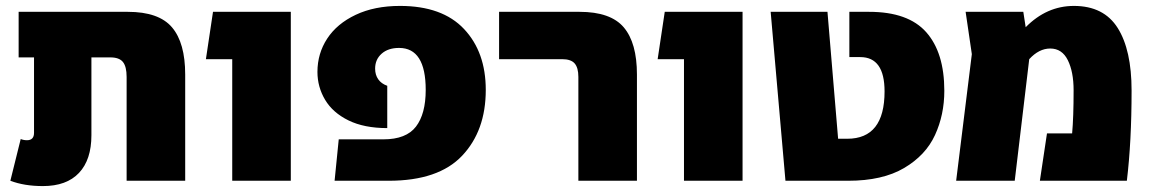

<svg xmlns="http://www.w3.org/2000/svg" viewBox="-20 -611 3885 649"><path d="M606 -359V0H408V-351Q408 -386 395.5 -401.5Q383 -417 353 -417H289V-154Q289 -71 247 -26.5Q205 18 125 18Q62 18 15 0L50 -141Q60 -137 71 -137Q95 -137 95 -162V-417H43V-571H412Q517 -571 561.5 -518.5Q606 -466 606 -359Z M765 -411H676L700 -571H963V0H765Z M1125 -140H1276Q1353 -140 1386 -183Q1419 -226 1419 -307Q1419 -449 1329 -449Q1292 -449 1270 -429.5Q1248 -410 1248 -379Q1248 -358 1258.5 -343Q1269 -328 1289 -321V-178Q1211 -178 1158 -204Q1105 -230 1079 -273.5Q1053 -317 1053 -368Q1053 -430 1086 -480.5Q1119 -531 1182.5 -561Q1246 -591 1332 -591Q1475 -591 1548.5 -513Q1622 -435 1622 -307Q1622 -169 1542 -84.5Q1462 0 1294 0H1111Z M1935 -351Q1935 -382 1922.5 -396.5Q1910 -411 1880 -411H1667V-571H1939Q2044 -571 2088.5 -518.5Q2133 -466 2133 -359V0H1935Z M2292 -411H2203L2227 -571H2490V0H2292Z M2585 -571H2777L2813 -142H2844Q2970 -142 2970 -302Q2970 -418 2888 -418H2851V-571H2918Q3050 -571 3111 -502Q3172 -433 3172 -304Q3172 -223 3140.5 -154.5Q3109 -86 3036 -43Q2963 0 2847 0H2635Z M3805 -305Q3805 -132 3789 0H3495L3519 -160H3604Q3609 -215 3609 -306Q3609 -368 3589.5 -407.5Q3570 -447 3530 -447Q3492 -447 3459 -411L3410 0H3212L3265 -428L3244 -571H3439L3447 -519Q3518 -591 3610 -591Q3711 -591 3758 -516.5Q3805 -442 3805 -305Z"/></svg>

Font: FiraGO Heavy
Style: Regular
Weight: 900
Designer: bBox Type
Foundry: bBox Type GmbH
Version: Version 1.001